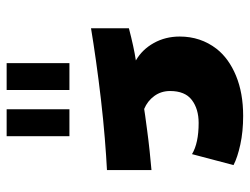

<svg xmlns="http://www.w3.org/2000/svg" viewBox="-107 -372 752 578"><g transform="rotate(90 269.0 -83.0)"><path d="M65 -95Q122 -110 162 -116Q129 -135 109.5 -170Q90 -205 90 -248Q90 -311 127 -359Q156 -396 208 -417.5Q260 -439 329 -439Q376 -439 415 -430.5Q454 -422 477 -410L444 -285Q411 -305 350 -305Q308 -305 281 -284.5Q254 -264 254 -219Q254 -192 269 -171.5Q284 -151 308 -141L328 -144Q343 -146 372.5 -150Q402 -154 435 -157.5Q468 -161 492 -163V-29Q452 -27 396.5 -22.5Q341 -18 280.5 -11Q220 -4 163.5 4Q107 12 65 19ZM170 84H251V273H170ZM309 84H390V273H309Z"/></g></svg>

Font: Noto Kufi Arabic ExtraBold
Style: Regular
Weight: 800
Designer: Monotype Design Team, David Williams, Khaled Hosny
Foundry: Google LLC
Version: Version 2.109; ttfautohint (v1.8.4.7-5d5b)